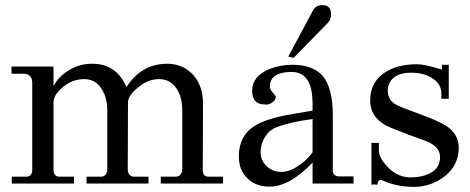

<svg xmlns="http://www.w3.org/2000/svg" viewBox="-20 -717 1835 750"><path d="M851 -27V0H608V-27H667Q686 -27 692 -50V-286Q692 -339 668 -373.5Q644 -408 601 -408Q558 -408 519 -375Q480 -344 480 -317L479 -50Q484 -27 502 -27H560V0H318V-27H375Q394 -27 399 -50V-286Q399 -337 376 -371Q353 -408 308.5 -408Q264 -408 226.5 -377.5Q189 -347 189 -317V-50Q192 -27 211 -27H269V0H26V-27H84Q103 -27 106 -50V-395Q105 -429 71 -429H25V-457H189V-381Q209 -417 242 -438Q286 -468 340 -468Q435 -468 474 -377Q533 -468 633 -468Q694 -468 733.5 -425.5Q773 -383 773 -311L772 -50Q774 -27 793 -27Z M1361 -28V0H1201V-82Q1112 12 1033 12Q980 12 948 -19Q913 -50 913 -107Q913 -186 974 -225Q1020 -253 1103 -268L1201 -285Q1203 -356 1189 -389Q1169 -436 1120 -436Q1035 -436 1034 -379Q1034 -369 1045.5 -355.5Q1057 -342 1057 -341Q1058 -326 1042.5 -316Q1027 -306 1014 -309Q964 -309 965 -364.5Q966 -420 1034 -448Q1076 -464 1123 -464Q1202 -464 1241 -420Q1280 -372 1280 -268V-50Q1280 -40 1287 -34Q1294 -28 1303 -28ZM1201 -122V-252Q1114 -241 1058 -219Q1032 -209 1015 -182Q998 -155 998 -123Q998 -91 1020.5 -69Q1043 -47 1074.5 -45.5Q1106 -44 1141.5 -66.5Q1177 -89 1201 -122ZM1273 -661Q1273 -640 1260 -627L1127 -491L1106 -496L1203 -677Q1214 -697 1240 -697Q1273 -697 1273 -661Z M1772 -141Q1772 -72 1718.5 -29.5Q1665 13 1596.5 13Q1528 13 1473 -13Q1457 -19 1454 5Q1437 2 1431 5V-159H1460V-130Q1460 -98 1498.5 -60.5Q1537 -23 1587 -24Q1637 -25 1668 -45Q1699 -65 1699 -104Q1699 -143 1647 -165Q1576 -190 1509 -217Q1426 -251 1426 -324Q1426 -397 1484 -434Q1532 -466 1609 -466Q1641 -466 1706 -445V-464H1733V-331H1704V-352Q1704 -388 1670.5 -410.5Q1637 -433 1585.5 -433Q1534 -433 1510 -406Q1491 -382 1495.5 -353Q1500 -324 1524 -310Q1535 -302 1611.5 -274.5Q1688 -247 1724 -225Q1772 -192 1772 -141Z"/></svg>

Font: GFS Didot
Style: Regular
Weight: 400
Designer: Takis Katsoulidis and George D. Matthiopoulos
Foundry: Takis Katsoulidis and George D. Matthiopoulos
Version: Version 1.0